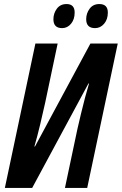

<svg xmlns="http://www.w3.org/2000/svg" viewBox="-20 -929 602 949"><path d="M4 0 155 -714H265L203 -420Q192 -370 178.5 -313.5Q165 -257 150 -205H153L427 -714H562L411 0H301L363 -293Q371 -327 380.5 -367.5Q390 -408 400.5 -447Q411 -486 420 -516H417L139 0ZM450 -790Q406 -790 406 -834Q406 -863 423 -886Q440 -909 471 -909Q513 -909 513 -867Q513 -833 494.5 -811.5Q476 -790 450 -790ZM287 -790Q244 -790 244 -834Q244 -863 261 -886Q278 -909 309 -909Q349 -909 349 -867Q349 -833 331 -811.5Q313 -790 287 -790Z"/></svg>

Font: Noto Sans ExtraCondensed SemiBold
Style: Italic
Weight: 600
Width: 2
Italic angle: -12°
Designer: Monotype Design Team
Foundry: Monotype Imaging Inc.
Version: Version 2.013; ttfautohint (v1.8.4.7-5d5b)